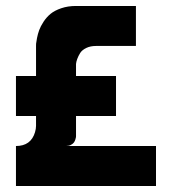

<svg xmlns="http://www.w3.org/2000/svg" viewBox="-20 -620 606 640"><path d="M500 0H33.2V-133.3Q83 -133.3 96.7 -179.2Q100.1 -190.9 100.1 -200.2V-233.4H33.2V-366.7H100.1V-466.8Q100.1 -469.7 100.3 -474.4Q100.6 -479 103.3 -492.9Q106 -506.8 110.6 -519.5Q115.2 -532.2 125.2 -547.6Q135.3 -563 148.7 -574Q162.1 -585 184.1 -592.5Q206.1 -600.1 233.4 -600.1H433.1V-466.8H299.8Q281.2 -466.8 267.3 -460Q253.4 -453.1 247.3 -443.4Q241.2 -433.6 237.5 -423.6Q233.9 -413.6 233.4 -406.7V-399.9V-366.7H366.7V-233.4H233.4V-166.5Q233.4 -165 233.2 -162.8Q232.9 -160.6 231.2 -155Q229.5 -149.4 226.3 -145Q223.1 -140.6 216.3 -137Q209.5 -133.3 200.2 -133.3H500Z"/></svg>

Font: Malkor
Style: Bold
Weight: 700
Version: Version 1.3